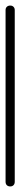

<svg xmlns="http://www.w3.org/2000/svg" viewBox="-20 -670 73 690"><path d="M0 -17H33V-634H0ZM17 -33Q9 -33 4.5 -28.5Q0 -24 0 -17Q0 -9 4.5 -4.5Q9 0 17 0Q24 0 28.5 -4.5Q33 -9 33 -17Q33 -24 28.5 -28.5Q24 -33 17 -33ZM17 -650Q9 -650 4.5 -645.5Q0 -641 0 -634Q0 -626 4.5 -621.5Q9 -617 17 -617Q24 -617 28.5 -621.5Q33 -626 33 -634Q33 -641 28.5 -645.5Q24 -650 17 -650Z"/></svg>

Font: Wavefont Light
Style: Regular
Weight: 300
Version: Version 3.004;gftools[0.9.33]